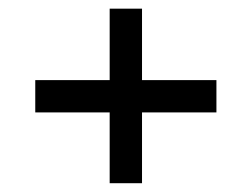

<svg xmlns="http://www.w3.org/2000/svg" viewBox="-20 -453 577 441"><path d="M306.2 -269H477.1V-194.8H306.2V-32.2H231.9V-194.8H61V-269H231.9V-433.1H306.2Z"/></svg>

Font: Linux Libertine O
Style: Semibold
Weight: 700
Designer: Philipp H. Poll
Foundry: Philipp H. Poll
Version: Version 5.0.0